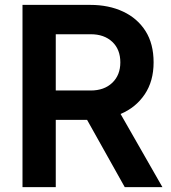

<svg xmlns="http://www.w3.org/2000/svg" viewBox="-20 -765 701 785"><path d="M72 0H208V-275H336L490 0H644L473 -299Q535 -325 571.5 -379Q608 -433 608 -510Q608 -586 575 -638Q542 -690 483.5 -717.5Q425 -745 349 -745H72ZM208 -395V-625H351Q406 -625 439 -594Q472 -563 472 -510Q472 -458 439 -426.5Q406 -395 351 -395Z"/></svg>

Font: Plus Jakarta Sans
Style: Bold
Weight: 700
Designer: Gumpita Rahayu
Foundry: Tokotype
Version: Version 2.004; ttfautohint (v1.8.3)